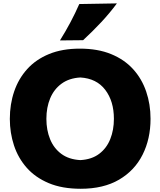

<svg xmlns="http://www.w3.org/2000/svg" viewBox="-20 -1119 962 1154"><path d="M465.3 15.6Q353.5 15.6 272.9 -18.3Q192.4 -52.2 140.6 -110.8Q88.9 -169.4 64 -245.1Q39.1 -320.8 39.1 -404.3Q39.1 -492.7 65.2 -569.3Q91.3 -646 143.6 -703.9Q195.8 -761.7 274.9 -794.2Q354 -826.7 460 -826.7Q567.9 -826.7 647.7 -793.9Q727.5 -761.2 780 -703.4Q832.5 -645.5 858.6 -568.8Q884.8 -492.2 884.8 -404.8Q884.8 -284.2 836.9 -189Q789.1 -93.8 695.6 -39.1Q602.1 15.6 465.3 15.6ZM462.9 -156.7Q531.7 -160.6 576.4 -194.6Q621.1 -228.5 642.8 -283.2Q664.6 -337.9 664.6 -404.8Q664.6 -510.7 612.5 -579.1Q560.5 -647.5 462.9 -653.3Q395.5 -649.4 350.1 -616.2Q304.7 -583 281.7 -528.3Q258.8 -473.6 258.8 -404.8Q258.8 -337.4 281 -282.7Q303.2 -228 348.4 -194.3Q393.6 -160.6 462.9 -156.7ZM340.3 -876Q408.2 -984.4 456.5 -1094.7L682.6 -1098.6Q640.6 -1041.5 588.6 -985.8Q536.6 -930.2 479.5 -877.4Z"/></svg>

Font: Pinar-FD ExtraBold
Style: Regular
Weight: 800
Designer: Amin Abedi
Version: Version 3.000